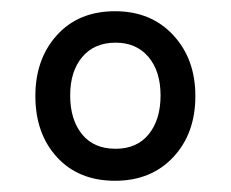

<svg xmlns="http://www.w3.org/2000/svg" viewBox="-20 -748 411 342"><path d="M185 -426Q120 -426 81.5 -468Q43 -510 43 -577Q43 -643 81.5 -685.5Q120 -728 185 -728Q249 -728 288.5 -685.5Q328 -643 328 -577Q328 -510 288.5 -468Q249 -426 185 -426ZM186 -483Q224 -483 245 -509Q266 -535 266 -578Q266 -621 244.5 -646.5Q223 -672 186 -672Q148 -672 126.5 -646.5Q105 -621 105 -578Q105 -535 126 -509Q147 -483 186 -483Z"/></svg>

Font: Noto Serif SemiCondensed SemiBold
Style: Regular
Weight: 600
Width: 4
Designer: Monotype Design Team
Foundry: Monotype Imaging Inc.
Version: Version 2.013; ttfautohint (v1.8.4.7-5d5b)